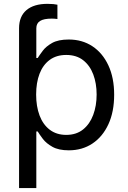

<svg xmlns="http://www.w3.org/2000/svg" viewBox="-20 -754 652 978"><path d="M77.1 -436.5V-609.9Q77.1 -670.4 114.7 -702.4Q152.3 -734.4 221.7 -734.4Q237.8 -734.4 251.5 -733.2Q265.1 -731.9 272.5 -730V-657.2Q265.1 -658.2 257.6 -658.7Q250 -659.2 244.1 -659.2Q203.1 -659.2 184.1 -647.2Q165 -635.3 165 -609.9V-436.5ZM77.1 204.1V-545.9H162.1V-458.5H171.9Q181.2 -473.1 197.8 -495.4Q214.4 -517.6 245.6 -535.2Q276.9 -552.7 330.1 -552.7Q398.4 -552.7 450.4 -518.6Q502.4 -484.4 532 -421.1Q561.5 -357.9 561.5 -271.5Q561.5 -184.6 532.2 -121.1Q502.9 -57.6 450.9 -22.9Q398.9 11.7 330.6 11.7Q278.8 11.7 247.1 -6.1Q215.3 -23.9 198.2 -46.6Q181.2 -69.3 171.9 -84.5H165V204.1ZM317.4 -66.9Q368.7 -66.9 403.1 -94.5Q437.5 -122.1 454.8 -168.7Q472.2 -215.3 472.2 -272.5Q472.2 -329.1 455.1 -374.8Q438 -420.4 403.6 -447.3Q369.1 -474.1 317.4 -474.1Q267.1 -474.1 232.9 -448.7Q198.7 -423.3 181.4 -378.2Q164.1 -333 164.1 -272.5Q164.1 -211.9 181.6 -165.5Q199.2 -119.1 233.6 -93Q268.1 -66.9 317.4 -66.9Z"/></svg>

Font: Adwaita Sans
Style: Regular
Weight: 400
Designer: Rasmus Andersson
Foundry: rsms
Version: Version 4.001;git-9221beed3